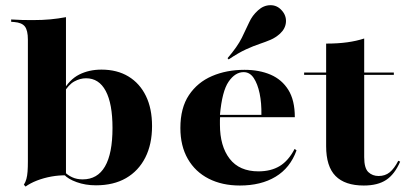

<svg xmlns="http://www.w3.org/2000/svg" viewBox="-20 -696 1546 732"><path d="M366.9 -430.6Q426.6 -430.6 469.8 -404.4Q512.9 -378.2 536.3 -330.2Q559.7 -282.3 559.7 -215.3Q559.7 -146 533.9 -95.2Q508.1 -44.4 460.5 -16.9Q412.9 10.5 346 10.5Q305.6 10.5 272.2 -1.6Q238.7 -13.7 224.2 -30.6L226.6 -40.3Q237.9 -28.2 255.2 -20.2Q272.6 -12.1 295.2 -12.1Q351.6 -12.1 380.2 -61.3Q408.9 -110.5 408.9 -208.1Q408.9 -300.8 383.1 -349.2Q357.3 -397.6 308.1 -397.6Q285.5 -397.6 263.3 -385.5Q241.1 -373.4 221.8 -340.3L219.4 -347.6Q244.4 -392.7 281.9 -411.7Q319.4 -430.6 366.9 -430.6ZM86.3 -209.7V-545.2Q86.3 -579.8 75 -594.8Q63.7 -609.7 33.9 -612.1L22.6 -612.9V-621.8Q48.4 -620.2 65.3 -619.8Q82.3 -619.4 104.8 -619.4Q141.9 -619.4 171.8 -622.2Q201.6 -625 231.5 -630.6V-621.8V-209.7ZM231.5 -27.4Q205.6 -28.2 176.2 -23Q146.8 -17.7 121 -7.7Q95.2 2.4 77.4 15.3L71 8.1Q77.4 -1.6 80.6 -13.7Q83.9 -25.8 85.1 -41.9Q86.3 -58.1 86.3 -80.6V-209.7H231.5V0Z M894.4 11.3Q826.6 11.3 775.4 -14.9Q724.2 -41.1 696 -90.3Q667.7 -139.5 667.7 -208.1Q667.7 -284.7 700.4 -333.5Q733.1 -382.3 788.3 -406Q843.5 -429.8 912.1 -429.8Q968.5 -429.8 1011.7 -411.3Q1054.8 -392.7 1079.4 -353.2Q1104 -313.7 1104 -249.2H775L773.4 -258.1H976.6Q977.4 -303.2 969.8 -339.9Q962.1 -376.6 947.2 -398.8Q932.3 -421 908.9 -421Q876.6 -421 851.6 -384.7Q826.6 -348.4 818.5 -257.3L819.4 -255.6Q818.5 -247.6 818.5 -238.7Q818.5 -229.8 818.5 -221Q818.5 -138.7 855.6 -90.7Q892.7 -42.7 965.3 -42.7Q1012.9 -42.7 1046.4 -62.9Q1079.8 -83.1 1103.2 -128.2L1110.5 -122.6Q1086.3 -55.6 1030.6 -22.2Q975 11.3 894.4 11.3ZM851.6 -469.4 847.6 -474.2Q885.5 -518.5 902 -552Q918.5 -585.5 930.2 -611.3Q941.9 -637.1 963.7 -656.5Q984.7 -675.8 1010.5 -676.2Q1036.3 -676.6 1054 -656.5Q1071.8 -637.1 1070.2 -612.1Q1068.5 -587.1 1047.6 -567.7Q1030.6 -552.4 1011.7 -544.4Q992.7 -536.3 969.8 -528.6Q946.8 -521 917.7 -507.7Q888.7 -494.4 851.6 -469.4Z M1366.9 11.3Q1295.2 11.3 1259.3 -25Q1223.4 -61.3 1223.4 -138.7V-209.7H1368.5V-96.8Q1368.5 -54.8 1384.3 -39.9Q1400 -25 1423.4 -25Q1448.4 -25 1465.7 -39.1Q1483.1 -53.2 1498.4 -83.1L1505.6 -79.8Q1484.7 -31.5 1452.4 -10.1Q1420.2 11.3 1366.9 11.3ZM1223.4 -209.7V-529.8Q1268.5 -529.8 1303.6 -534.7Q1338.7 -539.5 1368.5 -549.2V-209.7ZM1139.5 -410.5V-419.4H1481.5V-410.5Z"/></svg>

Font: Playfair 144pt SemiExpanded Black
Style: Regular
Weight: 900
Width: 6
Designer: Claus Eggers Sørensen
Foundry: Claus Eggers Sørensen
Version: Version 2.203